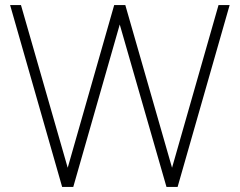

<svg xmlns="http://www.w3.org/2000/svg" viewBox="-20 -740 949 760"><path d="M226 0 20 -720H63L248 -76L432 -720H476L661 -76L845 -720H889L683 0H639L454 -643L270 0Z"/></svg>

Font: Vela Sans GX ExtLt
Style: Regular
Weight: 200
Designer: Principal design: Mikhail Sharanda - project Manrope.
Design modification: Ravid Balaliev
Foundry: Mikhail Sharanda
Version: Version 1.001